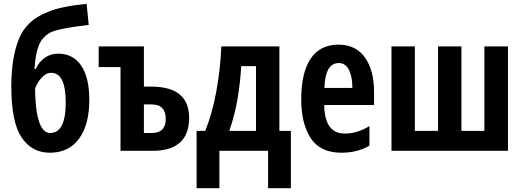

<svg xmlns="http://www.w3.org/2000/svg" viewBox="-20 -787 2728 1002"><path d="M240 10Q339 10 392.5 -63Q446 -136 446 -265Q446 -383 403.5 -445Q361 -507 283 -507Q244 -507 213 -485Q182 -463 167 -427H160Q164 -500 181.5 -547Q199 -594 244 -618Q262 -627 299.5 -635Q337 -643 377.5 -648.5Q418 -654 443 -657L432 -767Q294 -753 231 -725Q119 -683 79 -584.5Q39 -486 39 -336Q39 -150 92.5 -70Q146 10 240 10ZM163 -324Q173 -354 196.5 -380.5Q220 -407 247 -407Q323 -407 323 -252Q323 -93 242 -93Q203 -93 183.5 -153.5Q164 -214 163 -324Z M495 -545V-437H609V0H780Q870 0 918.5 -42.5Q967 -85 967 -172Q967 -335 769 -335H731V-545ZM845 -166Q845 -93 772 -93H731V-242H771Q845 -242 845 -166Z M1316 -104H1177Q1207 -194 1220.5 -276Q1234 -358 1239 -442H1316ZM1135 -545Q1130 -424 1108.5 -308Q1087 -192 1051 -104H1006V195H1125V0H1379V195H1498V-104H1438V-545Z M1552 -269Q1552 -142 1601.5 -66Q1651 10 1762 10Q1845 10 1908 -27V-129Q1845 -90 1779 -90Q1674 -90 1672 -239H1932V-309Q1932 -420 1884.5 -487Q1837 -554 1746 -554Q1650 -554 1601 -480.5Q1552 -407 1552 -269ZM1819 -328H1673Q1677 -458 1748 -458Q1783 -458 1801 -422.5Q1819 -387 1819 -328Z M2508 -545V-104H2388V-545H2266V-104H2145V-545H2023V0H2631V-545Z"/></svg>

Font: Noto Sans UI Condensed
Style: Bold
Weight: 700
Width: 3
Designer: Monotype Design Team
Foundry: Monotype Imaging Inc.
Version: 1.001